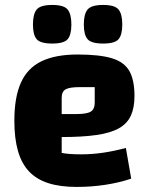

<svg xmlns="http://www.w3.org/2000/svg" viewBox="-20 -731 603 765"><path d="M285.2 13.8Q219.8 13.8 172.7 -1.2Q125.6 -16.3 95.7 -47.9Q65.8 -79.6 51.5 -129.7Q37.2 -179.8 37.2 -250Q37.2 -343.7 63.4 -401.8Q89.6 -460 145.3 -486.9Q200.9 -513.8 289.2 -513.8Q376.6 -513.8 425.8 -498.9Q475 -484 495.4 -448.1Q515.8 -412.2 515.8 -348.6Q515.8 -301.9 501.5 -270.4Q487.2 -238.9 454.2 -220.1Q421.2 -201.4 365.3 -193.2Q309.3 -185 225.8 -185H195.8V-276.6H284.8Q326.2 -276.6 341.8 -286.4Q357.4 -296.1 357.4 -322.5V-383.9H298.2Q257 -383.9 241.4 -375Q225.8 -366 225.8 -341.1V-121.8Q240.2 -118.8 258.7 -117.5Q277.3 -116.1 304.7 -116.1Q347 -116.1 390.1 -122.4Q433.3 -128.6 481.5 -141.6L502.8 -19.2Q454.4 -3 399.2 5.4Q343.9 13.8 285.2 13.8ZM391.3 -557.5Q343.7 -557.5 328.9 -574.9Q314 -592.2 314 -633.5Q314 -674.6 328.9 -693Q343.7 -711.3 391.3 -711.3Q437.6 -711.3 452.4 -693Q467.2 -674.6 467.2 -633.5Q467.2 -592.2 452.4 -574.9Q437.6 -557.5 391.3 -557.5ZM188.6 -557.5Q140.9 -557.5 126.1 -574.9Q111.3 -592.2 111.3 -633.5Q111.3 -674.6 126.1 -693Q140.9 -711.3 188.6 -711.3Q234.8 -711.3 249.6 -693Q264.4 -674.6 264.4 -633.5Q264.4 -592.2 249.6 -574.9Q234.8 -557.5 188.6 -557.5Z"/></svg>

Font: Changa
Style: Regular
Weight: 400
Designer: Eduardo Rodriguez Tunni
Foundry: Eduardo Rodriguez Tunni
Version: Version 3.003